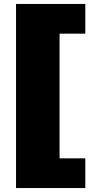

<svg xmlns="http://www.w3.org/2000/svg" viewBox="-20 -770 452 970"><path d="M281 -600V30H411V180H61V-750H411V-600Z"/></svg>

Font: Metropolitano Black
Style: Regular
Weight: 900
Designer: Fonts by Alex Slobzheninov & Chris M. Simpson / Changes by Cristiano Sobral
Foundry: Fonts by Alex Slobzheninov & Chris M. Simpson / Changes by Cristiano Sobral
Version: Version 1.00;August 30, 2020;FontCreator 13.0.0.2681 64-bit